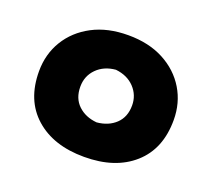

<svg xmlns="http://www.w3.org/2000/svg" viewBox="-87 -911 763 689"><g transform="rotate(20 294.0 -566.5)"><path d="M293.9 -334Q176.3 -334 106.7 -395.8Q37.1 -457.5 37.1 -567.9Q37.1 -633.3 68.8 -685.5Q100.6 -737.8 158.4 -768.3Q216.3 -798.8 294.9 -798.8Q373.5 -798.8 430.9 -768.3Q488.3 -737.8 519.8 -685.5Q551.3 -633.3 551.3 -567.9Q551.3 -457.5 481.7 -395.8Q412.1 -334 293.9 -334ZM293.9 -465.8Q337.9 -469.7 365.5 -495.8Q393.1 -522 393.1 -566.4Q393.1 -605.5 366.5 -633.8Q339.8 -662.1 294.9 -667Q250.5 -663.1 222.9 -635.3Q195.3 -607.4 195.3 -566.4Q195.3 -522 222.9 -495.8Q250.5 -469.7 293.9 -465.8Z"/></g></svg>

Font: Pinar-DS3-FD ExtraBold
Style: Regular
Weight: 800
Designer: Amin Abedi
Version: Version 3.000